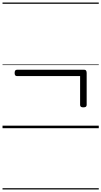

<svg xmlns="http://www.w3.org/2000/svg" viewBox="-20 -1016 803 1522"><path d="M640 -165Q628 -165 621.5 -169.5Q615 -174 615 -184V-413H114Q105 -413 100.5 -419Q96 -425 96 -437Q96 -463 114 -463H649Q667 -463 667 -437V-184Q667 -174 660.5 -169.5Q654 -165 640 -165ZM0 476H763V486H0ZM0 -20H763V0H0ZM0 -505H763V-500H0ZM0 -996H763V-986H0Z"/></svg>

Font: Playwrite PL Guides
Style: Regular
Weight: 400
Designer: Veronika Burian, José Scaglione
Foundry: TypeTogether
Version: Version 1.003